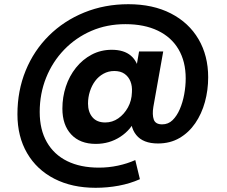

<svg xmlns="http://www.w3.org/2000/svg" viewBox="-20 -678 1081 914"><path d="M435 216Q323 216 239 173Q155 130 109 51Q63 -28 63 -134Q63 -246 102 -341.5Q141 -437 212.5 -508Q284 -579 381 -618.5Q478 -658 591 -658Q708 -658 793.5 -614Q879 -570 925 -491.5Q971 -413 971 -310Q971 -249 955.5 -192.5Q940 -136 909.5 -91.5Q879 -47 834.5 -21Q790 5 732 5Q661 5 628.5 -35.5Q596 -76 605 -142L609 -174L629 -118Q605 -61 553 -27Q501 7 436 7Q361 7 319 -38Q277 -83 277 -161Q277 -216 293.5 -266Q310 -316 341.5 -355.5Q373 -395 416.5 -418Q460 -441 512 -441Q570 -441 603 -413Q636 -385 643 -332L622 -317L642 -433H757L710 -169Q704 -132 712 -109Q720 -86 752 -86Q781 -86 801.5 -106Q822 -126 836 -158.5Q850 -191 857 -229.5Q864 -268 864 -305Q864 -385 830 -443Q796 -501 731.5 -532Q667 -563 577 -563Q489 -563 415 -531Q341 -499 285.5 -441.5Q230 -384 199.5 -308Q169 -232 169 -145Q169 -61 203 -1.5Q237 58 300 89Q363 120 451 120Q497 120 541.5 110.5Q586 101 624 84L646 175Q599 196 545 206Q491 216 435 216ZM481 -95Q515 -95 543 -114.5Q571 -134 589 -166.5Q607 -199 608 -239Q610 -268 601 -290.5Q592 -313 573 -326.5Q554 -340 524 -340Q496 -340 472.5 -327Q449 -314 433 -292.5Q417 -271 408 -243Q399 -215 399 -185Q399 -145 420 -120Q441 -95 481 -95Z"/></svg>

Font: DM Sans 24pt ExtraBold
Style: Italic
Weight: 800
Italic angle: -10°
Designer: Colophon Foundry, Jonny Pinhorn
Foundry: Colophon Foundry
Version: Version 4.004;gftools[0.9.30]